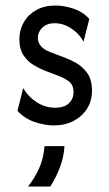

<svg xmlns="http://www.w3.org/2000/svg" viewBox="-20 -445 394 694"><path d="M174.3 8.3Q142.4 8.3 105.9 -3.8Q69.4 -16 43.1 -44.4L63.9 -126.4Q83.3 -93.8 113.9 -74.7Q144.4 -55.6 179.2 -55.6Q212.5 -55.6 229.2 -71.9Q245.8 -88.2 245.8 -111.8Q245.8 -138.9 228.1 -151.4Q210.4 -163.9 196.5 -168.8L140.3 -190.3Q125 -196.5 103.5 -208.7Q81.9 -220.8 66 -243.7Q50 -266.7 50 -303.5Q50 -336.8 66 -364.6Q81.9 -392.4 111.1 -408.7Q140.3 -425 179.9 -425Q211.1 -425 245.1 -413.9Q279.2 -402.8 302.8 -376.4L281.9 -294.4Q270.8 -314.6 254.2 -329.5Q237.5 -344.4 218.1 -352.8Q198.6 -361.1 177.8 -361.1Q149.3 -361.1 133 -345.1Q116.7 -329.2 116.7 -308.3Q116.7 -291.7 127.8 -278.5Q138.9 -265.3 161.1 -256.9L217.4 -235.4Q232.6 -229.9 255.2 -217.4Q277.8 -204.9 295.1 -181.2Q312.5 -157.6 312.5 -117.4Q312.5 -79.9 294.4 -51.7Q276.4 -23.6 245.5 -7.6Q214.6 8.3 174.3 8.3ZM81.2 229.2Q104.9 200 121.2 163.9Q137.5 127.8 141 83.3H213.2Q210.4 123.6 196.5 160.1Q182.6 196.5 161.8 229.2Z"/></svg>

Font: Afacad Flux
Style: Regular
Weight: 400
Designer: Kristian Moeller
Foundry: Dicotype
Version: Version 1.100